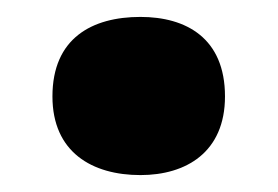

<svg xmlns="http://www.w3.org/2000/svg" viewBox="-20 -467 329 227"><path d="M42 -353C42 -287 89 -260 146 -260C200 -260 246 -287 246 -353C246 -422 200 -447 146 -447C89 -447 42 -422 42 -353Z"/></svg>

Font: Noto Sans Myanmar UI Black
Style: Regular
Weight: 900
Designer: Monotype Design Team
Foundry: Monotype Imaging Inc.
Version: Version 2.103